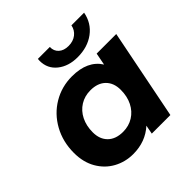

<svg xmlns="http://www.w3.org/2000/svg" viewBox="-196 -912 1081 1081"><g transform="rotate(-45 345.0 -371.5)"><path d="M672 -538 565 0H417L427 -53Q360 8 262 8Q199 8 146 -21Q93 -50 61.5 -104.5Q30 -159 30 -233Q30 -322 69.5 -393.5Q109 -465 177 -505.5Q245 -546 327 -546Q451 -546 502 -465L516 -538ZM468 -298Q468 -353 435.5 -385Q403 -417 345 -417Q299 -417 263 -394.5Q227 -372 207 -332Q187 -292 187 -240Q187 -185 219.5 -153Q252 -121 310 -121Q356 -121 392 -143.5Q428 -166 448 -206Q468 -246 468 -298ZM260 -736Q260 -746 261 -751H356Q355 -719 376.5 -699.5Q398 -680 435 -680Q472 -680 497 -699.5Q522 -719 528 -751H629Q616 -681 561 -640Q506 -599 426 -599Q354 -599 307 -636.5Q260 -674 260 -736Z"/></g></svg>

Font: Idrija
Style: Bold Italic
Weight: 700
Italic angle: -11.3°
Designer: Julieta Ulanovsky
Foundry: Julieta Ulanovsky
Version: Version 7.200